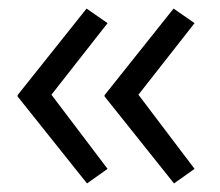

<svg xmlns="http://www.w3.org/2000/svg" viewBox="-20 -486 514 448"><path d="M386 -58 224 -261V-264L385 -466L434 -432L303 -265L434 -92ZM21 -261V-264L182 -466L231 -432L100 -265L231 -92L183 -58Z"/></svg>

Font: Easer Grotesk Light
Style: Regular
Weight: 300
Designer: Boardeaser, Bonnie Shaver-Troup, Thomas Jockin
Foundry: Lexend
Version: Version 1.008;Glyphs 3.1.2 (3151)